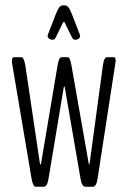

<svg xmlns="http://www.w3.org/2000/svg" viewBox="-20 -708 484 728"><path d="M179.7 -557.1Q174.3 -557.1 168.5 -559.8Q162.6 -562.5 162.6 -566.4Q160.6 -566.9 160.6 -570.8Q160.6 -572.8 161.6 -576.7L191.4 -653.8Q198.7 -671.9 204.3 -679.7Q210 -687.5 217.3 -687.5H226.6Q233.9 -687.5 239.7 -679.9Q245.6 -672.4 252.9 -653.8L282.7 -576.7Q283.7 -572.8 283.7 -570.3Q283.7 -566.4 281.7 -566.4Q281.7 -562.5 275.9 -559.8Q270 -557.1 264.6 -557.1Q257.8 -557.1 252.9 -565.9L226.6 -619.6Q224.1 -625.5 222.2 -625.5Q220.7 -625.5 217.3 -619.6L191.4 -565.9Q186.5 -557.1 179.7 -557.1ZM115.7 0Q105 0 99.6 -31.2L27.3 -459Q25.4 -467.3 25.4 -475.6Q25.4 -491.2 32.7 -491.2H61Q70.8 -491.2 76.2 -459L131.3 -88.4Q133.3 -83.5 133.8 -83.5Q134.8 -83.5 135.7 -88.4L198.2 -459.5Q203.1 -491.2 213.4 -491.2H237.3Q245.6 -491.2 251 -459.5L316.4 -87.9Q316.9 -84.5 317.9 -84.5Q319.8 -84.5 319.8 -88.4L370.1 -459.5Q374 -491.2 386.2 -491.2H411.6Q418.5 -491.2 418.5 -477.5Q418.5 -472.2 416 -459L350.1 -31.2Q345.2 0 332.5 0H303.2Q290.5 0 285.2 -31.2L225.6 -377Q225.1 -380.4 224.1 -380.4Q222.7 -380.4 221.7 -377L164.1 -31.2Q159.2 0 146 0Z"/></svg>

Font: BenchNine Light
Style: Regular
Weight: 300
Version: Version 1 ; ttfautohint (v0.92.18-e454-dirty) -l 8 -r 50 -G 